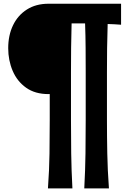

<svg xmlns="http://www.w3.org/2000/svg" viewBox="-20 -830 707 1050"><path d="M440.9 200.2Q446.3 99.6 447.5 9Q448.7 -81.5 448.7 -173.3V-435.5Q448.7 -502.4 448.2 -567.9Q447.8 -633.3 445.3 -702.1H371.6Q369.6 -633.3 368.9 -567.9Q368.2 -502.4 368.2 -435.5V-173.3Q368.2 -81.5 369.4 9Q370.6 99.6 376 200.2H242.2Q249.5 99.6 250.7 9Q252 -81.5 252 -173.3V-315.4H245.6Q171.9 -315.4 122.8 -350.3Q73.7 -385.3 49.3 -442.6Q24.9 -500 24.9 -566.4Q24.9 -637.2 51.3 -691.9Q77.6 -746.6 127.2 -778.1Q176.8 -809.6 245.6 -809.6H642.1V-694.8Q623.5 -696.3 605.2 -697.3Q586.9 -698.2 568.8 -698.7Q566.4 -630.9 565.7 -566.2Q564.9 -501.5 564.9 -435.5V-173.3Q564.9 -81.5 566.7 9Q568.4 99.6 575.7 200.2Z"/></svg>

Font: Pinar ExtraBold
Style: Regular
Weight: 800
Designer: Amin Abedi
Version: Version 3.000